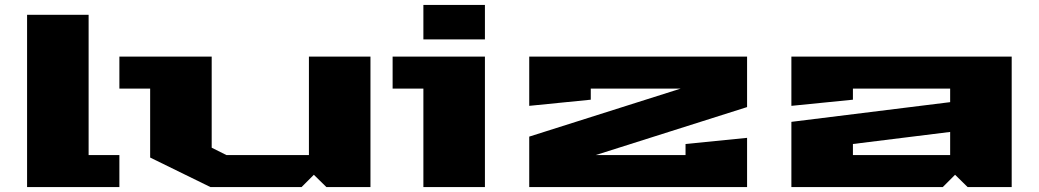

<svg xmlns="http://www.w3.org/2000/svg" viewBox="-20 -760 4220 780"><path d="M90 0V-700H340V-130H465V0Z M465 -400V-530H840V-160L900 -130H1235V-530H1485V0H1306L1255 -50L1205 0H835L590 -120V-400Z M1575 -400V-530H1950V0H1700V-400ZM1700 -600V-740H1950V-600Z M2130 0V-205L2745 -400H2380V-355L2130 -330V-530H3015V-325L2400 -130H2765V-175L3015 -200V0Z M3195 0V-265L3840 -345V-400H3445V-355L3195 -330V-530H4090V0H3911L3860 -50L3810 0ZM3445 -130H3840V-224L3445 -175Z"/></svg>

Font: Stalin One
Style: Regular
Weight: 400
Designer: Jovanny Lemonad
Foundry: Alexey Maslov, Jovanny Lemonad
Version: Version 3.002; ttfautohint (v0.91) -l 8 -r 50 -G 200 -x 0 -w